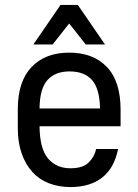

<svg xmlns="http://www.w3.org/2000/svg" viewBox="-20 -750 560 777"><path d="M265 7Q217 7 177.5 -8.5Q138 -24 110.5 -54.5Q83 -85 67.5 -129.5Q52 -174 52 -232V-308Q52 -420 107.5 -478.5Q163 -537 260 -537Q357 -537 412.5 -479Q468 -421 468 -306V-239H140Q141 -148 174.5 -108.5Q208 -69 265 -69Q316 -69 339.5 -93Q363 -117 369 -147H458Q442 -69 393 -31Q344 7 265 7ZM261 -461Q204 -461 172.5 -426.5Q141 -392 140 -311H385Q383 -392 352 -426.5Q321 -461 261 -461ZM225 -730H295L405 -570H327L260 -655L193 -570H115Z"/></svg>

Font: Golos UI VF
Style: Regular
Weight: 400
Designer: A.Korolkova, Vitaly Kuzmin
Foundry: ParaType Ltd
Version: Version 2.000